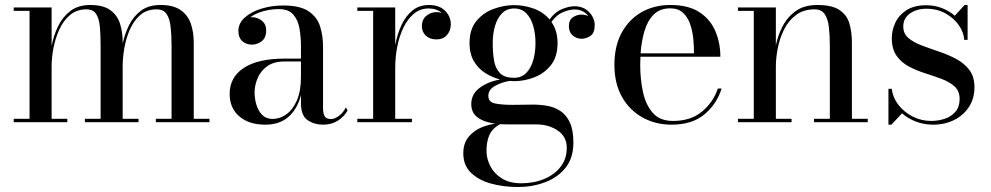

<svg xmlns="http://www.w3.org/2000/svg" viewBox="-20 -490 3976 770"><path d="M35 -13.5H98.5V-446.5H35V-460H187V-305.5Q194.5 -346 212.5 -383.8Q230.5 -421.5 262 -445.8Q293.5 -470 342 -470Q393 -470 421.2 -450.2Q449.5 -430.5 460.8 -396.5Q472 -362.5 472 -319V-315Q480 -353.5 497.5 -389Q515 -424.5 545.5 -447.2Q576 -470 623.5 -470Q674.5 -470 703.5 -450.2Q732.5 -430.5 744.8 -396.5Q757 -362.5 757 -319V-13.5H820V0H605V-13.5H668V-308Q668 -350 664.2 -382.8Q660.5 -415.5 648 -434Q635.5 -452.5 608.5 -452.5Q568.5 -452.5 542.2 -429.5Q516 -406.5 500.5 -370.8Q485 -335 478.5 -296.2Q472 -257.5 472 -226V-13.5H535.5V0H320.5V-13.5H383.5V-308Q383.5 -350 380.5 -382.8Q377.5 -415.5 365.5 -434Q353.5 -452.5 326.5 -452.5Q287.5 -452.5 260.5 -429.5Q233.5 -406.5 217.5 -370.8Q201.5 -335 194.2 -296.2Q187 -257.5 187 -226V-13.5H250V0H35Z M1121.5 -255H1187V-304.5Q1187 -340.5 1181.2 -374.8Q1175.5 -409 1156.5 -431.2Q1137.5 -453.5 1097.5 -453.5Q1067.5 -453.5 1036.5 -445.2Q1005.5 -437 983.5 -420.5Q987 -421 990.5 -421Q1012 -421 1029.8 -407.2Q1047.5 -393.5 1047.5 -368Q1047.5 -338 1029.2 -324.5Q1011 -311 990.5 -311Q967.5 -311 951.8 -325Q936 -339 936 -366Q936 -397 962 -420Q988 -443 1029 -455.5Q1070 -468 1115.5 -468Q1184.5 -468 1218.8 -444Q1253 -420 1264.2 -382.5Q1275.5 -345 1275.5 -304.5V-54Q1275.5 -37 1281.5 -24.8Q1287.5 -12.5 1307.5 -12.5Q1322 -12.5 1339.5 -25.5Q1357 -38.5 1367 -59.5L1374 -47Q1360.5 -22.5 1335.2 -6.2Q1310 10 1275.5 10Q1240.5 10 1213.8 -8Q1187 -26 1187 -76.5V-109Q1173.5 -54.5 1137.8 -22.2Q1102 10 1043.5 10Q978.5 10 939.8 -23.2Q901 -56.5 901 -113.5Q901 -180.5 958 -217.8Q1015 -255 1121.5 -255ZM1073.5 -13Q1102 -13 1128 -31.2Q1154 -49.5 1170.5 -87Q1187 -124.5 1187 -182V-243.5H1121.5Q1077.5 -243.5 1051 -224Q1024.5 -204.5 1012.8 -175.8Q1001 -147 1001 -119.5Q1001 -94.5 1008.2 -70Q1015.5 -45.5 1031.5 -29.2Q1047.5 -13 1073.5 -13Z M1413 -13.5H1476.5V-446.5H1413V-460H1565V-309Q1573 -352.5 1590 -389.2Q1607 -426 1634.2 -448Q1661.5 -470 1700 -470Q1742 -470 1765 -446.8Q1788 -423.5 1788 -393Q1788 -367.5 1772.8 -349.8Q1757.5 -332 1731 -332Q1703.5 -332 1687.8 -347Q1672 -362 1672 -384.5Q1672 -413 1690.5 -427.2Q1709 -441.5 1730.5 -441.5Q1742 -441.5 1752 -438Q1730.5 -456 1699 -456Q1665.5 -456 1640.5 -435.5Q1615.5 -415 1598.5 -380.2Q1581.5 -345.5 1573.2 -303.2Q1565 -261 1565 -217.5V-13.5H1632V0H1413Z M1870 -72.5Q1870 -112.5 1903 -137.2Q1936 -162 1985.5 -171.5Q1953.5 -179.5 1925.5 -197.5Q1897.5 -215.5 1880.2 -245Q1863 -274.5 1863 -317.5Q1863 -372.5 1890.8 -406Q1918.5 -439.5 1960 -454.5Q2001.5 -469.5 2042 -469.5Q2080.5 -469.5 2119.2 -456Q2158 -442.5 2184 -412Q2205.5 -442 2233.8 -453.5Q2262 -465 2283.5 -465Q2320 -465 2342.5 -441.5Q2365 -418 2365 -389.5Q2365 -357.5 2347.8 -346Q2330.5 -334.5 2312 -334.5Q2293 -334.5 2277.2 -347.5Q2261.5 -360.5 2261.5 -385Q2261.5 -410 2277.8 -420.8Q2294 -431.5 2312 -431.5Q2326.5 -431.5 2339.5 -425.5Q2331 -437 2317.2 -444.5Q2303.5 -452 2284.5 -452Q2263.5 -452 2237.8 -441.2Q2212 -430.5 2191.5 -402Q2203 -385.5 2209.5 -364.5Q2216 -343.5 2216 -317.5Q2216 -262 2189.2 -228.5Q2162.5 -195 2122.5 -179.8Q2082.5 -164.5 2042 -164.5Q2033 -164.5 2024 -165.5Q1994 -161 1966.2 -146Q1938.5 -131 1938.5 -106Q1938.5 -80 1966.2 -74.8Q1994 -69.5 2035 -69.5Q2061 -69.5 2079 -70Q2097 -70.5 2118 -70.5Q2146.5 -70.5 2175 -65.5Q2203.5 -60.5 2227.2 -45Q2251 -29.5 2265.2 0.8Q2279.5 31 2279.5 82Q2279.5 144 2247.8 183.2Q2216 222.5 2165.2 241.2Q2114.5 260 2057.5 260Q1998.5 260 1948.5 246Q1898.5 232 1868.2 202.2Q1838 172.5 1838 125Q1838 83.5 1860 58Q1882 32.5 1912.2 20.5Q1942.5 8.5 1966.5 6Q1921.5 0 1895.8 -18.8Q1870 -37.5 1870 -72.5ZM1956 -317.5Q1956 -280.5 1961 -248.8Q1966 -217 1984.2 -197.5Q2002.5 -178 2042 -178Q2071.5 -178 2090.5 -197.5Q2109.5 -217 2118.5 -248.8Q2127.5 -280.5 2127.5 -317.5Q2127.5 -354.5 2118.5 -386Q2109.5 -417.5 2090.5 -436.8Q2071.5 -456 2042 -456Q2012.5 -456 1993.5 -436.8Q1974.5 -417.5 1965.2 -386Q1956 -354.5 1956 -317.5ZM1931 114.5Q1931 146 1946.2 176Q1961.5 206 1992.5 225.5Q2023.5 245 2070.5 245Q2121.5 245 2163 227.5Q2204.5 210 2228.8 178.2Q2253 146.5 2253 103Q2253 58 2216.8 33.5Q2180.5 9 2132 9H2018.5Q2000.5 9 1985 8Q1953.5 26 1942.2 52.5Q1931 79 1931 114.5Z M2874 -135Q2854.5 -72.5 2805 -31.2Q2755.5 10 2673 10Q2609 10 2557 -18.8Q2505 -47.5 2474.5 -101.2Q2444 -155 2444 -230Q2444 -305 2473.2 -358.8Q2502.5 -412.5 2553 -441.2Q2603.5 -470 2668 -470Q2741.5 -470 2785.5 -440.8Q2829.5 -411.5 2849.2 -364.2Q2869 -317 2869 -262.5H2548.5Q2547.5 -247 2547.5 -230Q2547.5 -173 2558.5 -121.5Q2569.5 -70 2597.8 -37.5Q2626 -5 2679 -5Q2750 -5 2795 -42.2Q2840 -79.5 2859 -135ZM2668 -456.5Q2626.5 -456.5 2601.5 -431.5Q2576.5 -406.5 2564.5 -365.2Q2552.5 -324 2549 -276H2763Q2763.5 -302.5 2760.5 -333.5Q2757.5 -364.5 2748 -392.5Q2738.5 -420.5 2719.5 -438.5Q2700.5 -456.5 2668 -456.5Z M2939.5 -13.5H3003V-446.5H2939.5V-460H3091.5V-308Q3099.5 -348 3118.8 -385Q3138 -422 3171.8 -446Q3205.5 -470 3258 -470Q3316.5 -470 3346.2 -450.2Q3376 -430.5 3386.2 -396.5Q3396.5 -362.5 3396.5 -319V-13.5H3460V0H3244.5V-13.5H3308V-305.5Q3308 -347.5 3304.2 -380.8Q3300.5 -414 3287.5 -433.2Q3274.5 -452.5 3247 -452.5Q3202 -452.5 3171.8 -429.5Q3141.5 -406.5 3124 -370.8Q3106.5 -335 3099 -295.8Q3091.5 -256.5 3091.5 -224V-13.5H3154.5V0H2939.5Z M3555 10H3543V-134H3556.5Q3560.5 -98.5 3583.2 -69.2Q3606 -40 3640.5 -22.5Q3675 -5 3714.5 -5Q3743 -5 3769 -13.8Q3795 -22.5 3811.8 -42Q3828.5 -61.5 3828.5 -93Q3828.5 -124.5 3808.8 -142.8Q3789 -161 3758 -172.8Q3727 -184.5 3692.2 -195.5Q3657.5 -206.5 3626.5 -222.5Q3595.5 -238.5 3576 -265.8Q3556.5 -293 3556.5 -337.5Q3556.5 -369.5 3571 -399.8Q3585.5 -430 3616 -449.5Q3646.5 -469 3694 -469Q3728.5 -469 3757.8 -457.5Q3787 -446 3809 -427L3848.5 -470H3860.5V-330H3847Q3845 -360.5 3825.2 -389Q3805.5 -417.5 3771.8 -436.2Q3738 -455 3695 -455Q3656.5 -455 3629.5 -436Q3602.5 -417 3602.5 -383.5Q3602.5 -355 3623.2 -337.5Q3644 -320 3676.5 -307.8Q3709 -295.5 3745.5 -283.2Q3782 -271 3814.5 -253.8Q3847 -236.5 3867.5 -209.5Q3888 -182.5 3888 -139.5Q3888 -95 3866 -61.2Q3844 -27.5 3806.5 -8.8Q3769 10 3721.5 10Q3686 10 3653.8 -2.2Q3621.5 -14.5 3597.5 -35.5Z"/></svg>

Font: Bodoni Moda 16pt
Style: Regular
Weight: 400
Version: Version 2.3